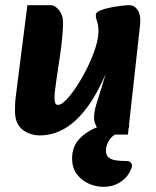

<svg xmlns="http://www.w3.org/2000/svg" viewBox="-20 -511 604 743"><path d="M135 13Q96 13 67 -9.5Q38 -32 38 -81Q38 -96 38.5 -109Q39 -122 41.5 -141Q44 -160 48 -193L86 -491H176Q193 -491 208.5 -471.5Q224 -452 224 -424Q224 -403 221 -369Q218 -335 212 -294L199 -207Q195 -179 193 -162.5Q191 -146 191 -132Q191 -122 193.5 -113.5Q196 -105 205 -105Q217 -105 236.5 -125Q256 -145 277.5 -178Q299 -211 318 -249.5Q337 -288 349 -325Q361 -362 361 -390Q361 -413 355.5 -428.5Q350 -444 351 -454Q351 -463 367 -470Q383 -477 405.5 -481.5Q428 -486 449 -488.5Q470 -491 480 -491Q501 -491 513.5 -471Q526 -451 522 -414L475 10H393Q380 10 369 -0.5Q358 -11 351 -26Q344 -41 344 -55Q344 -78 352 -105Q360 -132 373.5 -174Q387 -216 405 -282V-265Q366 -163 322 -102Q278 -41 231 -14Q184 13 135 13ZM259 102Q259 55 289 24.5Q319 -6 364 -21.5Q409 -37 452 -37Q466 -37 473 -32.5Q480 -28 480 -23Q480 -16 474.5 -12.5Q469 -9 458 -5Q418 8 404 29.5Q390 51 390 71Q390 90 400.5 98.5Q411 107 428.5 109.5Q446 112 467 112Q481 112 486 118Q491 124 491 130Q491 139 480 158Q468 180 442 196Q416 212 381 212Q351 212 323 199.5Q295 187 277 162.5Q259 138 259 102Z"/></svg>

Font: Alkatra
Style: Regular
Weight: 400
Designer: Suman Bhandary
Version: Version 1.100;gftools[0.9.22]